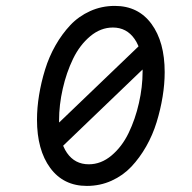

<svg xmlns="http://www.w3.org/2000/svg" viewBox="-20 -610 640 641"><path d="M103.5 -210.4Q103.5 -109.4 147.7 -49.3Q191.9 10.7 270 10.7Q314 10.7 352.3 -6.6Q390.6 -23.9 418.5 -53.5Q446.3 -83 468 -121.1Q489.7 -159.2 502.9 -202.1Q516.1 -245.1 522.9 -287.4Q529.8 -329.6 529.8 -369.1Q529.8 -470.2 485.6 -530.3Q441.4 -590.3 363.3 -590.3Q319.3 -590.3 281 -573Q242.7 -555.7 214.8 -526.1Q187 -496.6 165.3 -458.5Q143.6 -420.4 130.4 -377.4Q117.2 -334.5 110.4 -292.2Q103.5 -250 103.5 -210.4ZM456.1 -371.6Q456.1 -319.8 443.8 -265.9Q431.6 -211.9 409.4 -166Q387.2 -120.1 352.3 -90.8Q317.4 -61.5 276.4 -61.5Q230 -61.5 203.6 -99.6Q177.2 -137.7 177.2 -208Q177.2 -259.8 189.5 -313.7Q201.7 -367.7 223.9 -413.6Q246.1 -459.5 281 -488.8Q315.9 -518.1 356.9 -518.1Q402.8 -518.1 429.4 -479.7Q456.1 -441.4 456.1 -371.6ZM145.5 -170.4 168.5 -102.1 483.9 -404.8 467.3 -479Z"/></svg>

Font: Courier Prime Code
Style: Italic
Weight: 400
Italic angle: -10°
Designer: Alan Dague-Greene
Foundry: Quote-Unquote Apps
Version: Version 3.18